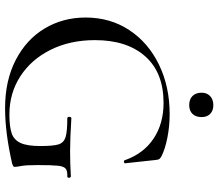

<svg xmlns="http://www.w3.org/2000/svg" viewBox="-72 -776 860 756"><g transform="rotate(90 358.0 -398.0)"><path d="M49 -305Q49 -402 98.5 -477Q148 -552 234.5 -594Q321 -636 429 -636Q477 -636 522.5 -627Q568 -618 597 -603Q605 -598 607 -594Q609 -590 610 -580L623 -460Q623 -457 617.5 -456Q612 -455 611 -459Q585 -533 526 -572.5Q467 -612 385 -612Q266 -612 202 -540Q138 -468 138 -342Q138 -244 176 -167.5Q214 -91 280.5 -48Q347 -5 431 -5Q479 -5 505 -14Q531 -23 543 -49Q555 -75 555 -126Q555 -178 548.5 -198.5Q542 -219 520.5 -226Q499 -233 446 -233Q440 -233 440 -241Q440 -244 441.5 -246.5Q443 -249 445 -249Q525 -244 575 -244Q623 -244 675 -247Q677 -247 678.5 -244.5Q680 -242 680 -240Q680 -233 675 -233Q653 -234 644 -226.5Q635 -219 632.5 -196Q630 -173 630 -116Q630 -71 633.5 -52Q637 -33 637 -28Q637 -22 635 -20.5Q633 -19 625 -16Q503 12 406 12Q297 12 216 -30Q135 -72 92 -144Q49 -216 49 -305ZM345 -762Q345 -783 358.5 -795.5Q372 -808 394 -808Q416 -808 428.5 -795.5Q441 -783 441 -762Q441 -739 428.5 -726Q416 -713 394 -713Q371 -713 358 -726Q345 -739 345 -762Z"/></g></svg>

Font: Cormorant Unicase Medium
Style: Regular
Weight: 500
Designer: Christian Thalmann (Catharsis Fonts)
Foundry: Catharsis Fonts
Version: Version 4.000